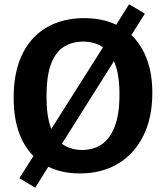

<svg xmlns="http://www.w3.org/2000/svg" viewBox="-20 -801 775 900"><path d="M585 -781 659 -737 581 -613 560 -587 245 -87 237 -68 145 79 71 34 163 -111 177 -128 500 -638 506 -655ZM354 12Q259 12 189.5 -28.5Q120 -69 82 -148Q44 -227 44 -343Q44 -436 68 -506Q92 -576 136 -622.5Q180 -669 240.5 -692.5Q301 -716 375 -716Q448 -716 506.5 -693Q565 -670 606.5 -626Q648 -582 671 -516.5Q694 -451 694 -365Q694 -248 651.5 -163.5Q609 -79 533 -33.5Q457 12 354 12ZM365 -98Q415 -98 454 -122.5Q493 -147 516.5 -204.5Q540 -262 540 -359Q540 -449 518.5 -503.5Q497 -558 459 -582Q421 -606 369 -606Q319 -606 280 -582Q241 -558 219.5 -502Q198 -446 198 -348Q198 -258 218 -203.5Q238 -149 275.5 -123.5Q313 -98 365 -98Z"/></svg>

Font: Bitter Thin
Style: Bold
Weight: 700
Version: Version 3.021